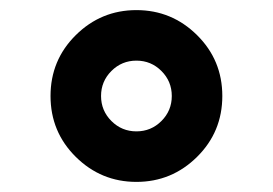

<svg xmlns="http://www.w3.org/2000/svg" viewBox="-20 -777 540 380"><path d="M370 -466.5Q320 -417 250 -417Q180 -417 130 -466.5Q80 -516 80 -587Q80 -658 130 -707.5Q180 -757 250 -757Q320 -757 370 -707.5Q420 -658 420 -587Q420 -516 370 -466.5ZM200.5 -537.5Q221 -517 250 -517Q279 -517 299.5 -537.5Q320 -558 320 -587Q320 -616 299.5 -636.5Q279 -657 250 -657Q221 -657 200.5 -636.5Q180 -616 180 -587Q180 -558 200.5 -537.5Z"/></svg>

Font: Plus Jakarta Display
Style: Bold
Weight: 700
Designer: Gumpita Rahayu
Foundry: Tokotype Studio
Version: Version 1.000;hotconv 1.0.109;makeotfexe 2.5.65596